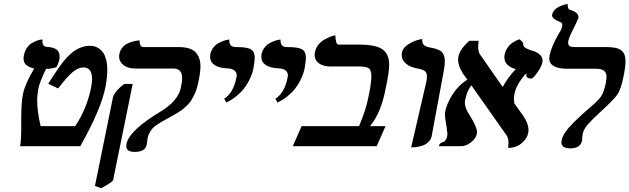

<svg xmlns="http://www.w3.org/2000/svg" viewBox="-20 -770 3314 1011"><path d="M101.1 -275.9Q111.8 -328.6 160.2 -409.2Q132.8 -415.5 118.4 -427.7Q104 -439.9 104 -461.9Q104 -473.1 106 -479Q110.4 -501.5 122.1 -518.3Q133.8 -535.2 147.5 -543Q161.1 -550.8 174.1 -555.7Q187 -560.5 195.3 -561.5L204.1 -562Q203.1 -559.1 203.1 -553.2Q203.1 -524.4 228 -522.9Q293.9 -520 293.9 -474.1Q293.9 -462.9 293 -458Q287.6 -434.6 276.9 -416Q248 -407.2 222.2 -407.2Q188 -334.5 183.1 -308.1Q175.8 -273.4 175.8 -238.8Q175.8 -184.6 193.8 -106H376Q437 -196.3 460 -310.1Q464.8 -338.4 464.8 -354Q464.8 -415 418.9 -415Q393.6 -415 364.7 -392.1Q335.9 -369.1 286.1 -304.2L233.9 -329.1Q273.4 -391.1 298.8 -426.3Q324.2 -461.4 350.1 -484.9Q370.1 -503.9 397.2 -516.4Q424.3 -528.8 452.1 -528.8Q465.3 -528.8 477.1 -525.9Q488.8 -522.9 501.5 -514.4Q514.2 -505.9 523.4 -492.4Q532.7 -479 538.8 -456.1Q544.9 -433.1 544.9 -402.8Q544.9 -362.8 535.2 -311Q512.2 -194.8 402.8 0H85.9Q91.8 -32.2 91.8 -103V-119.1V-124V-143.1Q91.8 -233.4 101.1 -275.9Z M512.7 221.2 480 209 573.7 -252Q580.6 -288.6 634.8 -328.1H678.7L575.7 178.2Q573.2 188.5 512.7 221.2ZM756.8 -42Q756.8 -41 756.3 -36.9Q755.9 -32.7 755.9 -29.8Q755.4 -26.9 753.9 -19Q752.4 -11.2 752 -6.8Q744.6 29.8 689 29.8Q645 29.8 645 0Q645 -7.8 646 -12.2Q660.6 -84.5 831.1 -186Q838.9 -190.4 850.8 -199Q862.8 -207.5 880.6 -223.4Q898.4 -239.3 913.1 -262.2Q927.7 -285.2 932.6 -310.1Q939 -339.8 939 -358.9Q939 -409.2 893.1 -409.2H692.9Q653.3 -409.2 630.1 -427.5Q606.9 -445.8 606.9 -474.1Q606.9 -477.1 608.9 -486.8Q612.8 -505.9 625 -520.3Q637.2 -534.7 652.1 -541.3Q667 -547.9 681.4 -551.8Q695.8 -555.7 705.6 -556.6L714.8 -557.1Q714.8 -522 735.8 -522H920.9Q984.9 -522 1010.3 -494.4Q1035.6 -466.8 1035.6 -420.9Q1035.6 -392.1 1025.9 -344.2Q1021.5 -321.8 1015.6 -303Q1009.8 -284.2 1001.7 -268.3Q993.7 -252.4 986.6 -240.7Q979.5 -229 967.3 -217.3Q955.1 -205.6 946.5 -198Q938 -190.4 921.4 -180.2Q904.8 -169.9 894.5 -164.1Q884.3 -158.2 863.8 -147Q840.8 -134.3 830.8 -128.7Q820.8 -123 804.9 -112.1Q789.1 -101.1 781.7 -92.3Q774.4 -83.5 767.3 -70.6Q760.3 -57.6 756.8 -42Z M1171.4 -230 1160.6 -250Q1209.5 -281.7 1224.6 -360.8Q1226.6 -369.6 1226.6 -372.1Q1226.6 -389.6 1213.6 -399.4Q1200.7 -409.2 1177.2 -410.2Q1133.3 -411.6 1109.9 -427.5Q1086.4 -443.4 1086.4 -471.2Q1086.4 -480 1087.4 -484.9Q1091.8 -504.4 1103.5 -519.5Q1115.2 -534.7 1129.2 -542.2Q1143.1 -549.8 1156.5 -554.7Q1169.9 -559.6 1178.7 -560.5L1187.5 -562V-558.1Q1187.5 -545.4 1190.9 -537.6Q1194.3 -529.8 1201.2 -526.6Q1208 -523.4 1213.6 -522.7Q1219.2 -522 1228.5 -522Q1280.8 -522 1301 -510.3Q1321.3 -498.5 1321.3 -463.9Q1321.3 -448.7 1314.5 -410.2Q1311.5 -396 1306.4 -380.6Q1301.3 -365.2 1290.3 -343.8Q1279.3 -322.3 1264.2 -303Q1249 -283.7 1224.9 -263.7Q1200.7 -243.7 1171.4 -230Z M1440.9 -230 1430.2 -250Q1479 -281.7 1494.1 -360.8Q1496.1 -369.6 1496.1 -372.1Q1496.1 -389.6 1483.2 -399.4Q1470.2 -409.2 1446.8 -410.2Q1402.8 -411.6 1379.4 -427.5Q1356 -443.4 1356 -471.2Q1356 -480 1356.9 -484.9Q1361.3 -504.4 1373 -519.5Q1384.8 -534.7 1398.7 -542.2Q1412.6 -549.8 1426 -554.7Q1439.5 -559.6 1448.2 -560.5L1457 -562V-558.1Q1457 -545.4 1460.4 -537.6Q1463.9 -529.8 1470.7 -526.6Q1477.5 -523.4 1483.2 -522.7Q1488.8 -522 1498 -522Q1550.3 -522 1570.6 -510.3Q1590.8 -498.5 1590.8 -463.9Q1590.8 -448.7 1584 -410.2Q1581.1 -396 1575.9 -380.6Q1570.8 -365.2 1559.8 -343.8Q1548.8 -322.3 1533.7 -303Q1518.6 -283.7 1494.4 -263.7Q1470.2 -243.7 1440.9 -230Z M1868.7 -535.2Q1959.5 -535.2 1994.4 -509.8Q2029.3 -484.4 2029.3 -429.2Q2029.3 -388.7 2010.3 -301.8Q1985.8 -174.8 1928.7 -106H2010.3L1963.4 0H1521.5L1568.4 -106H1870.6Q1906.7 -190.4 1919.4 -256.8Q1935.5 -330.6 1935.5 -368.2Q1935.5 -400.9 1921.9 -410.4Q1908.2 -419.9 1873.5 -419.9H1721.7Q1681.2 -419.9 1658.9 -436.8Q1636.7 -453.6 1636.7 -481Q1636.7 -491.2 1638.7 -496.1Q1642.6 -516.1 1655 -532.5Q1667.5 -548.8 1682.4 -557.9Q1697.3 -566.9 1711.7 -573.2Q1726.1 -579.6 1735.8 -582L1745.6 -584Q1747.6 -535.2 1762.7 -535.2Z M2145 5.9 2224.1 -335.9Q2228 -353.5 2228 -367.2Q2228 -387.7 2217 -395.8Q2206.1 -403.8 2180.2 -409.2Q2141.6 -415 2118.4 -434.3Q2095.2 -453.6 2095.2 -480Q2095.2 -488.8 2096.2 -493.2Q2101.1 -517.6 2127.9 -535.4Q2154.8 -553.2 2178.7 -559.1L2203.1 -564.9V-561Q2203.1 -549.3 2206.3 -541.5Q2209.5 -533.7 2216.3 -529.5Q2223.1 -525.4 2227.3 -523.9Q2231.4 -522.5 2239.3 -521Q2256.8 -517.6 2266.8 -515.1Q2276.9 -512.7 2289.1 -507.6Q2301.3 -502.4 2307.4 -495.6Q2313.5 -488.8 2317.9 -477.1Q2322.3 -465.3 2322.3 -449.2Q2322.3 -428.7 2318.4 -405.8L2253.4 -55.2Q2250.5 -38.1 2239.3 -25.9Q2228 -13.7 2215.8 -7.8Q2203.6 -2 2187.3 1.5Q2170.9 4.9 2162.6 5.4Q2154.3 5.9 2145 5.9Z M2835.9 -440.9Q2831.1 -418.5 2808.6 -387.2Q2786.1 -356 2777.8 -356Q2754.9 -356 2750 -372.1H2751Q2759.8 -378.9 2747.1 -379.9Q2696.3 -321.3 2689 -274.9Q2686 -261.7 2686 -250Q2686 -237.3 2689 -230H2685.1L2735.8 -159.2Q2762.7 -120.1 2762.7 -85Q2762.7 -74.2 2760.7 -67.9Q2755.9 -40.5 2726.8 -15.9Q2697.8 8.8 2655.8 8.8Q2657.7 -8.8 2657.7 -17.1Q2657.7 -41 2648.9 -55.2L2461.9 -320.8Q2439.5 -292 2429.7 -245.1Q2427.7 -235.4 2427.7 -229Q2427.7 -217.3 2432.4 -203.9Q2437 -190.4 2441.9 -181.9Q2446.8 -173.3 2456.1 -158.2Q2491.7 -100.6 2491.7 -74.2Q2491.7 -67.9 2490.7 -64.9Q2485.8 -40.5 2459.7 -20.3Q2433.6 0 2407.7 0H2292V-2.9Q2292 -8.8 2298.8 -15.1Q2305.7 -21.5 2314.9 -22Q2319.3 -22.9 2325.7 -31.5Q2332 -40 2334 -49.8Q2335.9 -60.5 2335.9 -64Q2335.9 -69.3 2331.1 -105Q2322.8 -149.4 2322.8 -168Q2322.8 -176.3 2324.7 -186Q2334 -227.1 2364 -274.2Q2394 -321.3 2440.9 -351.1Q2437.5 -356 2429.4 -366.5Q2421.4 -377 2418 -381.8Q2392.1 -423.3 2392.1 -456.1Q2392.1 -462.4 2394 -473.1Q2400.9 -508.8 2450.7 -555.2H2500Q2498 -532.7 2498 -523.9Q2498 -500.5 2505.9 -485.8L2627 -312Q2656.2 -365.2 2695.8 -405.8Q2635.7 -423.8 2635.7 -467.8Q2635.7 -477.1 2636.7 -481Q2640.6 -500 2650.4 -515.4Q2660.2 -530.8 2671.1 -539.3Q2682.1 -547.9 2692.6 -553.5Q2703.1 -559.1 2710 -561L2716.8 -563Q2734.9 -546.9 2734.9 -542V-538.1Q2734.9 -528.8 2741.9 -521.7Q2749 -514.6 2771 -506.8Q2789.1 -501.5 2801 -496.6Q2813 -491.7 2825 -479.7Q2836.9 -467.8 2836.9 -452.1Q2836.9 -450.2 2836.4 -446.5Q2835.9 -442.9 2835.9 -440.9Z M2972.7 -556.2Q2971.7 -551.8 2971.7 -544.9Q2971.7 -531.2 2981.2 -526.6Q2990.7 -522 3008.8 -522H3176.8Q3231 -522 3252.4 -504.2Q3273.9 -486.3 3273.9 -446.8Q3273.9 -418 3261.7 -360.8Q3249.5 -299.8 3231.2 -272.7Q3212.9 -245.6 3142.1 -181.2Q3097.2 -140.1 3075.2 -114.7Q3053.2 -89.4 3047.9 -64Q3045.9 -46.4 3045.9 -43.9Q3045.9 -40.5 3045.4 -35.4Q3044.9 -30.3 3044.9 -28.8Q3035.6 11.2 2982.9 11.2Q2936 11.2 2936 -21Q2936 -24.4 2938 -33.2Q2941.4 -51.8 2957.8 -75.4Q2974.1 -99.1 3002.9 -127.2Q3031.7 -155.3 3046.4 -168.5Q3061 -181.6 3087.9 -205.1Q3130.4 -240.7 3145 -262.5Q3159.7 -284.2 3169.9 -332Q3173.8 -356.4 3173.8 -365.2Q3173.8 -386.7 3160.6 -397.5Q3147.5 -408.2 3114.7 -408.2H2963.9Q2920.4 -408.2 2896.2 -421.9Q2872.1 -435.5 2872.1 -462.9Q2872.1 -468.3 2874 -478Q2883.8 -527.3 2923.8 -595.2Q2937 -614.7 2939.9 -629.9Q2940.9 -632.8 2940.9 -638.2Q2940.9 -650.9 2927.7 -654.8Q2916 -660.2 2909.7 -663.1Q2903.3 -666 2895 -673.8Q2886.7 -681.6 2886.7 -689.9Q2886.7 -690.4 2887.2 -691.7Q2887.7 -692.9 2887.7 -693.8Q2896 -733.4 2968.8 -750Q2968.8 -722.7 2979 -719.2Q3025.9 -705.6 3025.9 -680.2V-674.8Q3024.9 -671.9 3009 -638.2Q2993.2 -604.5 2988.8 -597.2Q2978.5 -577.1 2972.7 -556.2Z"/></svg>

Font: Linux Libertine
Style: Bold Italic
Weight: 700
Italic angle: -11.5°
Designer: Philipp H. Poll
Foundry: Philipp H. Poll
Version: Version 4.0.5